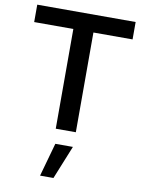

<svg xmlns="http://www.w3.org/2000/svg" viewBox="-104 -771 846 1130"><g transform="rotate(10 319.0 -206.0)"><path d="M259 0V-596H25V-700H613V-596H379V0ZM216 288 272 88H377L296 288Z"/></g></svg>

Font: Red Hat Text Medium
Style: Regular
Weight: 500
Designer: Pentagram, MCKL
Foundry: Pentagram, MCKL
Version: Version 1.023